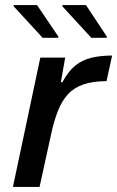

<svg xmlns="http://www.w3.org/2000/svg" viewBox="-20 -737 462 757"><path d="M31 0 139 -510H237L220 -413H226Q249 -456 277 -478.5Q305 -501 341 -509.5Q377 -518 422 -518L400 -417Q346 -417 308.5 -404Q271 -391 247.5 -365Q224 -339 208.5 -300Q193 -261 182 -210L136 0ZM148 -588 34 -712V-717H126L210 -593V-588ZM340 -588 226 -712V-717H319L401 -593V-588Z"/></svg>

Font: Saira Thin Medium
Style: Italic
Weight: 500
Italic angle: -12°
Version: Version 1.101